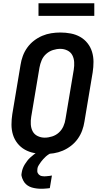

<svg xmlns="http://www.w3.org/2000/svg" viewBox="-20 -944 640 1187"><path d="M256 8Q223 8 191.5 2Q160 -4 133.5 -19Q107 -34 88 -58Q69 -82 60 -111.5Q51 -141 51 -173.5Q51 -206 56 -238L107 -543Q111 -570 121 -597.5Q131 -625 148.5 -649.5Q166 -674 190 -692.5Q214 -711 241 -722.5Q268 -734 296.5 -738.5Q325 -743 353 -743Q386 -743 417.5 -737Q449 -731 475.5 -716Q502 -701 521 -677Q540 -653 549 -623.5Q558 -594 558 -561.5Q558 -529 553 -497L502 -192Q498 -165 488 -137.5Q478 -110 460.5 -85.5Q443 -61 419 -42.5Q395 -24 368 -12.5Q341 -1 312.5 3.5Q284 8 256 8ZM256 -93Q279 -93 302.5 -100.5Q326 -108 344 -124.5Q362 -141 372 -163.5Q382 -186 385 -209L436 -513Q440 -537 438.5 -560.5Q437 -584 427 -603Q417 -622 396.5 -632Q376 -642 353 -642Q330 -642 307 -634.5Q284 -627 265.5 -610.5Q247 -594 237.5 -571.5Q228 -549 224 -526L173 -222Q169 -198 170.5 -174.5Q172 -151 182 -132Q192 -113 212.5 -103Q233 -93 256 -93ZM235 223Q220 223 205 221Q190 219 176.5 215Q163 211 151 203Q139 195 131 184Q123 173 117 157Q111 141 113 131L115 119Q117 107 122 94.5Q127 82 134 71Q141 60 149 49.5Q157 39 167 30Q177 21 189.5 11Q202 1 209 -3L219 -8H302L301 0Q291 4 281.5 10Q272 16 263.5 23.5Q255 31 247.5 39.5Q240 48 233.5 56.5Q227 65 220 76.5Q213 88 212 95L211 103Q210 109 210.5 115Q211 121 213.5 126Q216 131 220 135Q224 139 229 141.5Q234 144 241.5 145Q249 146 252 146H257Q262 146 266.5 145.5Q271 145 276 144.5Q281 144 286.5 143.5Q292 143 295 142L301 141L288 219Q282 220 276.5 220.5Q271 221 265 221.5Q259 222 252 222.5Q245 223 241 223ZM218 -846V-924H563V-846Z"/></svg>

Font: Iosevka Aile Oblique
Style: Bold
Weight: 700
Italic angle: -9°
Designer: Belleve Invis
Foundry: Belleve Invis
Version: Version 31.1.0; ttfautohint (v1.8.4)